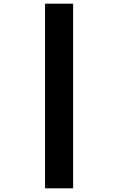

<svg xmlns="http://www.w3.org/2000/svg" viewBox="-20 -770 640 1040"><path d="M224 250V-750H376V250Z"/></svg>

Font: Source Code Pro ExtraLight Black
Style: Regular
Weight: 900
Monospace: yes
Version: Version 1.018;hotconv 1.0.116;makeotfexe 2.5.65601